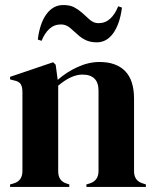

<svg xmlns="http://www.w3.org/2000/svg" viewBox="-20 -742 618 762"><path d="M20 0V-10L34 -14Q69 -24 69 -63V-376Q69 -398 62 -408.5Q55 -419 35 -423L20 -427V-437L191 -495L201 -485L209 -425Q244 -456 288 -476Q332 -496 375 -496Q441 -496 476.5 -460Q512 -424 512 -350V-62Q512 -23 550 -13L559 -10V0H323V-10L336 -14Q371 -25 371 -63V-382Q371 -446 307 -446Q263 -446 211 -402V-62Q211 -23 246 -13L255 -10V0ZM130 -585Q138 -650 164.5 -686Q191 -722 231 -722Q257 -722 273.5 -713.5Q290 -705 305 -692Q321 -677 336.5 -663.5Q352 -650 371 -650Q398 -650 417.5 -668Q437 -686 449 -717L464 -712Q456 -648 430 -611Q404 -574 364 -574Q339 -574 321 -582.5Q303 -591 289 -604Q274 -618 258 -631.5Q242 -645 222 -645Q195 -645 176 -627.5Q157 -610 145 -580Z"/></svg>

Font: DeepMind Serif Display
Style: Regular
Weight: 400
Designer: Frank Grießhammer / Modifications: Colophon Foundry
Foundry: Colophon Foundry
Version: Version 5.003; ttfautohint (v1.8.2)